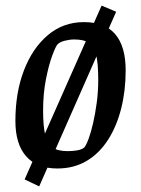

<svg xmlns="http://www.w3.org/2000/svg" viewBox="-20 -592 504 686"><path d="M120 74 68 49 343 -572 395 -550ZM185 10Q112 10 73.5 -33.5Q35 -77 35 -160Q35 -261 65.5 -340.5Q96 -420 151 -466.5Q206 -513 280 -513Q355 -513 392 -469.5Q429 -426 429 -340Q429 -268 413 -204.5Q397 -141 366 -92.5Q335 -44 289.5 -17Q244 10 185 10ZM221 -52Q238 -52 254.5 -54.5Q271 -57 281 -65Q288 -73 296.5 -96Q305 -119 312.5 -151.5Q320 -184 325.5 -224Q331 -264 331 -307Q331 -365 323.5 -396.5Q316 -428 297.5 -439.5Q279 -451 245 -451Q229 -451 211.5 -446.5Q194 -442 186 -434Q179 -427 166.5 -393Q154 -359 144 -308Q134 -257 134 -197Q134 -142 141.5 -110Q149 -78 168 -65Q187 -52 221 -52Z"/></svg>

Font: Faustina Medium
Style: Italic
Weight: 500
Italic angle: -8°
Designer: Alfonso Garcia
Foundry: http://www.omnibus-type.com
Version: Version 1.200